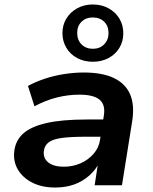

<svg xmlns="http://www.w3.org/2000/svg" viewBox="-20 -828 682 858"><path d="M227 10Q167 10 124 -12Q81 -34 59.5 -71Q38 -108 44 -154Q50 -201 84 -231.5Q118 -262 187 -278Q256 -294 368 -294H458L447 -217H364Q296 -217 256 -211.5Q216 -206 197.5 -192Q179 -178 176 -153Q172 -121 196 -102Q220 -83 265 -83Q305 -83 339.5 -98Q374 -113 398 -140.5Q422 -168 427 -203L444 -311Q452 -360 425 -382.5Q398 -405 335 -405Q285 -405 234.5 -392.5Q184 -380 134 -353L105 -444Q140 -463 181 -476.5Q222 -490 267 -497Q312 -504 354 -504Q437 -504 488.5 -479.5Q540 -455 561 -407.5Q582 -360 571 -288L525 0H403L419 -105L426 -106Q409 -70 379 -43.5Q349 -17 311 -3.5Q273 10 227 10ZM395 -552Q356 -552 325 -568.5Q294 -585 276.5 -614.5Q259 -644 259 -680Q259 -716 276.5 -745Q294 -774 325 -791Q356 -808 395 -808Q434 -808 465 -791Q496 -774 513.5 -745Q531 -716 531 -679Q531 -643 513.5 -614Q496 -585 465 -568.5Q434 -552 395 -552ZM395 -610Q426 -610 445.5 -630Q465 -650 465 -680Q465 -712 445.5 -731Q426 -750 394 -750Q364 -750 344.5 -731Q325 -712 325 -681Q325 -649 344.5 -629.5Q364 -610 395 -610Z"/></svg>

Font: Nunito Sans 10pt SemiExpanded
Style: Bold Italic
Weight: 700
Width: 6
Italic angle: -9°
Designer: Vernon Adams
Foundry: Vernon Adams
Version: Version 3.101;gftools[0.9.27]